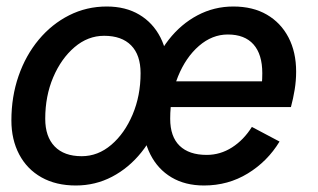

<svg xmlns="http://www.w3.org/2000/svg" viewBox="-20 -560 977 590"><path d="M213 10Q152 10 107.5 -15Q63 -40 39 -85.5Q15 -131 15 -190Q15 -263 37 -326.5Q59 -390 99 -438Q139 -486 192.5 -513Q246 -540 308 -540Q366 -540 408 -515Q450 -490 473 -445Q496 -400 496 -340Q496 -267 474.5 -203.5Q453 -140 414.5 -92Q376 -44 324.5 -17Q273 10 213 10ZM231 -80Q281 -80 322 -115Q363 -150 387.5 -208Q412 -266 412 -335Q412 -391 383 -420.5Q354 -450 300 -450Q250 -450 209 -415Q168 -380 143.5 -322.5Q119 -265 119 -195Q119 -140 148 -110Q177 -80 231 -80ZM607 10Q549 10 507 -15Q465 -40 442 -85.5Q419 -131 419 -190Q419 -263 440 -326.5Q461 -390 498.5 -438Q536 -486 587 -513Q638 -540 697 -540Q757 -540 800 -515Q843 -490 866.5 -445Q890 -400 890 -340Q890 -312 885.5 -284.5Q881 -257 874 -231H482L499 -310H817L779 -266Q783 -283 784.5 -300Q786 -317 786 -335Q786 -393 759 -423.5Q732 -454 680 -454Q632 -454 591.5 -419Q551 -384 527 -325Q503 -266 503 -195Q503 -140 532 -112Q561 -84 615 -84Q657 -84 693 -107Q729 -130 754 -170L839 -125Q802 -64 741.5 -27Q681 10 607 10Z"/></svg>

Font: Radio Canada Big
Style: Italic
Weight: 400
Italic angle: -12°
Designer: Étienne Aubert Bonn
Foundry: Coppers and Brasses
Version: Version 1.001